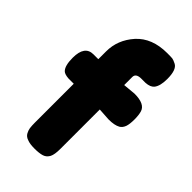

<svg xmlns="http://www.w3.org/2000/svg" viewBox="-237 -849 923 923"><g transform="rotate(45 225.0 -387.0)"><path d="M283 -520V-575Q283 -600 320 -600H348Q379 -602 392 -618Q409 -640 409 -687Q409 -750 382 -764Q364 -773 356 -774Q348 -775 321 -775Q218 -775 162 -713Q107 -651 107 -573V-520H74Q15 -520 15 -438Q15 -384 34 -365Q44 -355 71 -353H107V-88Q107 -69 109 -53Q111 -40 118 -27Q126 -12 145 -6Q162 1 194 1Q226 1 245 -5Q264 -11 274 -30Q283 -48 283 -86V-354L347 -350Q387 -350 408 -362Q422 -370 429 -389Q435 -407 435 -438Q435 -468 429 -488Q417 -526 348 -526Z"/></g></svg>

Font: FredokaOneMacrons
Style: Regular
Weight: 500
Designer: ""
Foundry: ""
Version: ""